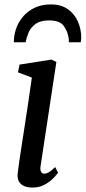

<svg xmlns="http://www.w3.org/2000/svg" viewBox="-20 -835 386 865"><path d="M126.5 10Q104.5 10 88.8 3.2Q73 -3.5 65.2 -17.5Q57.5 -31.5 59.5 -53Q61.5 -73 66.8 -108Q72 -143 79 -188.2Q86 -233.5 93.8 -284Q101.5 -334.5 109.2 -386.2Q117 -438 123.5 -485.5L61 -509L68 -544L211.5 -566.5L234 -556L163 -88Q160 -70 165 -61.2Q170 -52.5 178 -52.5Q188.5 -52.5 200 -59Q211.5 -65.5 228.5 -82.5L241.5 -57Q237 -50 221.8 -33.8Q206.5 -17.5 182.2 -3.8Q158 10 126.5 10ZM42.5 -644.5Q42.5 -648.5 42.5 -652.5Q42.5 -656.5 43 -660Q45 -687.5 56 -714.8Q67 -742 87.8 -764.8Q108.5 -787.5 138.8 -801.2Q169 -815 209.5 -815Q255.5 -815 285.8 -793.5Q316 -772 331 -737.8Q346 -703.5 346 -665Q346 -661 345.2 -654.8Q344.5 -648.5 344 -644.5H290Q290 -649 290.2 -653.2Q290.5 -657.5 289.5 -662Q285 -694 267 -718.5Q249 -743 201.5 -743Q161.5 -743 139.5 -726.5Q117.5 -710 108.2 -687Q99 -664 95.5 -644.5Z"/></svg>

Font: Merriweather Light 18pt
Style: Italic
Weight: 400
Italic angle: -7.8°
Version: Version 2.101